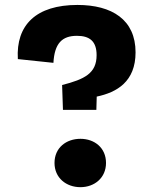

<svg xmlns="http://www.w3.org/2000/svg" viewBox="-20 -762 660 796"><path d="M313.5 14C371.5 14 419.5 -24.5 419.5 -86.5C419.5 -149.5 371.5 -186.5 313.5 -186.5C254.5 -186.5 206 -149.5 206 -86.5C206 -24.5 254.5 14 313.5 14ZM54 -517 201.5 -501.5C206 -582.5 237.5 -613.5 299 -613.5C351 -613.5 380.5 -591.5 380.5 -533.5C380.5 -458 331 -433.5 237.5 -409.5L241 -306.5H379.5L381 -361.5C464.5 -379 542 -423.5 542 -545C542 -680.5 444 -741.5 301 -741.5C130 -741.5 45.5 -658.5 54 -517Z"/></svg>

Font: Monaspace Neon ExtraBold
Style: Regular
Weight: 800
Designer: Riley Cran & the Lettermatic Team
Foundry: Lettermatic
Version: Version 1.200 (Monaspace Neon)